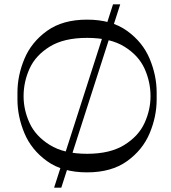

<svg xmlns="http://www.w3.org/2000/svg" viewBox="-20 -790 784 880"><path d="M698 -334Q698 -256 666 -179.5Q634 -103 562.5 -51.5Q491 0 379 0Q267 0 195.5 -51.5Q124 -103 92 -179.5Q60 -256 60 -334V-366Q60 -444 92 -520.5Q124 -597 195.5 -648.5Q267 -700 379 -700Q491 -700 562.5 -648.5Q634 -597 666 -520.5Q698 -444 698 -366ZM379 -85.1Q484.8 -85.1 549.9 -125.7Q615.1 -166.2 642.5 -226.3Q669.9 -286.4 669.9 -349Q669.9 -414.8 642.5 -475.4Q615.1 -536 550.2 -576.2Q485.4 -616.4 379 -616.4Q272.6 -616.4 207.8 -576.2Q142.9 -536 115.5 -475.4Q88.1 -414.8 88.1 -349Q88.1 -286.4 115.5 -226.3Q142.9 -166.2 208.1 -125.7Q273.2 -85.1 379 -85.1ZM498 -770H531L261 70H228Z"/></svg>

Font: Space Cowgirl
Style: Regular
Weight: 400
Designer: Valery Marier
Foundry: Valery Marier
Version: Version 1.000